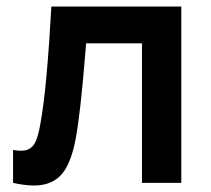

<svg xmlns="http://www.w3.org/2000/svg" viewBox="-20 -560 645 588"><path d="M103.3 -178.7Q114.5 -240.2 122.6 -331Q130.8 -421.8 137.3 -540H535.2V0H414.8V-427.2H243.7L242.5 -411.8Q226.1 -207 211.3 -132.7Q199.6 -71.6 178.2 -38.7Q156.9 -5.8 119.1 4Q81.3 13.8 20 0V-100.8Q49 -95.4 65 -101.8Q80.9 -108.2 89 -126.1Q97 -144 103.3 -178.7Z"/></svg>

Font: Tap Sans
Style: Regular
Weight: 400
Designer: Tap Payments
Foundry: Tap Payments
Version: Version 1.001;Glyphs 3.1.2 (3151)